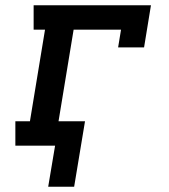

<svg xmlns="http://www.w3.org/2000/svg" viewBox="-20 -550 640 725"><path d="M162 155 188 0H38V-92H93L150 -438H107V-530H550L524 -371H426L437 -438H258L201 -92H301L260 155Z"/></svg>

Font: Iosevka Slab SmBdExObl
Style: Regular
Weight: 600
Width: 7
Italic angle: -9°
Monospace: yes
Designer: Belleve Invis
Foundry: Belleve Invis
Version: Version 11.1.0; ttfautohint (v1.8.3)